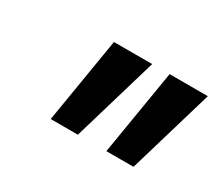

<svg xmlns="http://www.w3.org/2000/svg" viewBox="-61 -825 564 496"><g transform="rotate(30 221.0 -577.0)"><path d="M328 -704H442L367 -450H286ZM162 -704H276L201 -450H120Z"/></g></svg>

Font: CBA Beacon Sans Bold
Style: Italic
Weight: 700
Italic angle: -13°
Designer: Wei Huang
Foundry: Wei Huang
Version: Version 1.002